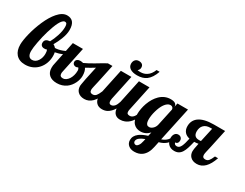

<svg xmlns="http://www.w3.org/2000/svg" viewBox="-111 -1386 2893 2271"><g transform="rotate(30 1335.5 -250.5)"><path d="M25.9 -46.9Q-14.2 -93.3 -14.2 -175.8Q-14.2 -202.6 -8.1 -241.9Q-2 -281.2 9.3 -326.7Q33.7 -424.3 74.2 -517.6Q119.1 -620.1 172.9 -681.6Q233.4 -751 295.9 -751Q348.1 -751 376 -719.7Q405.8 -685.5 405.8 -613.8Q405.8 -557.1 377.9 -485.4Q356.9 -431.2 324.2 -374Q345.2 -363.8 361.8 -344.2Q405.3 -344.2 460.4 -364.7Q509.8 -382.3 544.9 -407.2L554.2 -379.9Q526.4 -350.6 482.4 -329.3Q438.5 -308.1 384.8 -298.8Q390.1 -280.3 390.1 -249Q390.1 -199.2 374 -153.8Q357.9 -108.4 327.1 -73.2Q295.4 -36.6 250.7 -16.4Q206.1 3.9 151.9 3.9Q69.8 3.9 25.9 -46.9ZM272 -131.8Q285.2 -151.9 292 -176.5Q298.8 -201.2 298.8 -226.1Q298.8 -263.2 290 -280.8Q280.3 -277.3 273.7 -276.1Q267.1 -274.9 253.9 -274.9Q230 -274.9 216.1 -288.1Q202.1 -301.3 202.1 -324.2Q202.1 -354 222.2 -369.1Q238.3 -381.3 272 -383.8Q298.8 -432.1 320.3 -497.6Q341.8 -564.5 341.8 -618.2Q341.8 -648.4 334.2 -660.6Q326.7 -672.9 309.1 -672.9Q293.5 -672.9 277.3 -656.2Q261.2 -639.6 245.6 -609.9Q217.3 -554.7 189.9 -462.9Q166.5 -385.3 149.9 -295.9Q134.8 -215.8 134.8 -172.9Q134.8 -132.3 148.9 -110.4Q164.1 -85.9 195.8 -85.9Q219.2 -85.9 238.8 -98.1Q258.3 -110.4 272 -131.8Z M443.4 -122.1Q443.4 -154.8 450.2 -179.2L516.1 -500H654.3L580.1 -147.9Q577.1 -141.1 577.1 -131.1Q577.1 -121.1 577.1 -120.1Q577.1 -79.1 622.1 -79.1Q642.1 -79.1 661.6 -92Q681.2 -105 696.3 -127.4Q711.4 -150.4 720.2 -180.9Q729 -211.4 729 -245.1Q729 -269 714.4 -283.2Q701.7 -273.9 685.1 -273.9Q677.2 -273.9 669.4 -276.6Q661.6 -279.3 655.8 -284.2Q641.1 -296.4 641.1 -316.9Q641.1 -338.4 659.2 -351.6Q674.8 -362.8 697.3 -362.8Q720.2 -362.8 738.3 -356.9Q772 -372.1 801.8 -388.2Q831.5 -404.3 868.2 -426.3Q873 -429.2 879.6 -433.1Q886.2 -437 894 -441.9Q949.7 -476.1 995.1 -500H1057.1L1004.4 -252L986.8 -174.8Q980 -144.5 980 -132.8Q980 -90.8 1020 -90.8Q1035.2 -90.8 1046.4 -95.9Q1057.6 -101.1 1067.4 -112.3Q1076.2 -122.6 1084.2 -137.7Q1092.3 -152.8 1104 -179.2H1146Q1083 5.9 961.4 5.9Q903.8 5.9 871.6 -27.3Q857.4 -41.5 850.3 -61Q843.3 -80.6 843.3 -103Q843.3 -108.4 843.8 -112.3Q845.2 -126 846.2 -129.9Q849.6 -154.8 860.8 -210Q871.1 -262.2 898.4 -384.8Q847.2 -352.5 786.1 -319.8Q810.1 -282.7 810.1 -220.2Q810.1 -198.7 804.2 -173.6Q798.3 -148.4 787.1 -124.5Q759.8 -67.4 714.4 -34.2Q658.7 5.9 586.4 5.9Q518.1 5.9 480.7 -27.8Q443.4 -61.5 443.4 -122.1Z M1233.9 -634.8Q1233.9 -667.5 1252 -687.7Q1270 -708 1300.8 -708Q1330.1 -708 1346.4 -694.1Q1362.8 -680.2 1362.8 -653.8Q1362.8 -642.1 1359.4 -632.8Q1353 -615.2 1338.9 -606Q1350.6 -602.1 1378.9 -602.1Q1426.8 -602.1 1463.9 -626.5Q1508.3 -655.3 1533.2 -719.2H1575.2Q1542.5 -625 1487.8 -584.5Q1439.5 -548.8 1363.8 -548.8Q1301.8 -548.8 1267.8 -571.8Q1233.9 -594.7 1233.9 -634.8ZM1127.4 -22.5Q1096.2 -53.7 1096.2 -113.8Q1096.2 -142.1 1104 -179.2L1171.9 -500H1315.9L1244.1 -160.2Q1241.2 -145 1241.2 -131.8Q1241.2 -90.8 1271 -90.8Q1298.3 -90.8 1320.3 -115.7Q1337.9 -136.7 1351.1 -179.2L1418.9 -500H1563L1491.2 -160.2Q1486.8 -145.5 1486.8 -127.9Q1486.8 -107.4 1496.6 -99.1Q1506.3 -90.8 1527.8 -90.8Q1555.7 -90.8 1577.6 -115.7Q1597.2 -137.7 1608.9 -179.2H1650.9Q1624 -103 1585.9 -58.6Q1553.7 -22 1513.2 -5.9Q1483.4 5.9 1450.2 5.9Q1407.2 5.9 1381.8 -18.1Q1356.4 -42 1351.1 -88.9Q1316.9 -34.2 1273.9 -10.7Q1243.2 5.9 1203.1 5.9Q1155.3 5.9 1127.4 -22.5Z M1707 225.6Q1691.4 213.4 1682.6 195.1Q1673.8 176.8 1673.8 152.8Q1673.8 96.2 1727.1 55.7Q1767.1 25.9 1836.9 3.9L1849.1 -48.8Q1797.9 5.9 1729 5.9Q1671.9 5.9 1636.7 -29.8Q1595.7 -71.8 1595.7 -154.8Q1595.7 -189.9 1602.8 -229Q1609.9 -268.1 1623.5 -306.2Q1654.8 -392.1 1709 -444.8Q1771.5 -504.9 1853 -504.9Q1893.6 -504.9 1913.8 -491Q1934.1 -477.1 1934.1 -454.1V-448.2L1944.8 -500H2088.9L1989.7 -36.1Q2037.1 -51.8 2065.4 -83Q2096.2 -116.7 2115.7 -179.2H2157.7Q2130.9 -90.3 2077.6 -42Q2038.6 -6.8 1981 7.8L1965.8 80.1Q1946.8 175.8 1889.6 218.8Q1848.1 250 1785.6 250Q1762.2 250 1741.9 243.9Q1721.7 237.8 1707 225.6ZM1839.4 -110.8Q1865.2 -133.3 1874 -168.9L1924.8 -405.8Q1924.8 -410.6 1922.6 -417Q1920.4 -423.3 1916.5 -428.7Q1904.8 -442.9 1883.8 -442.9Q1863.8 -442.9 1845 -429.7Q1826.2 -416.5 1809.6 -393.1Q1780.3 -350.6 1761.2 -282.2Q1752.4 -252 1748 -222.4Q1743.7 -192.9 1743.7 -168.9Q1743.7 -119.1 1762.2 -101.6Q1768.6 -94.7 1776.4 -92.8Q1784.2 -90.8 1793.9 -90.8Q1815.4 -90.8 1839.4 -110.8ZM1794.9 149.9Q1811.5 128.4 1820.8 83L1826.7 54.2Q1781.2 71.3 1758.8 88.9Q1729 111.3 1729 139.2Q1729 152.3 1737.3 161.1Q1746.6 171.9 1762.7 171.9Q1778.3 171.9 1794.9 149.9Z M2106 -28.3Q2092.3 -43.5 2085 -64Q2077.6 -84.5 2077.6 -106.9Q2077.6 -142.6 2094.2 -164.8Q2110.8 -187 2139.6 -187Q2163.1 -187 2177.5 -172.6Q2191.9 -158.2 2191.9 -134.8Q2191.9 -113.3 2181.9 -100.8Q2171.9 -88.4 2157.2 -88.4Q2153.8 -88.4 2151.9 -88.9Q2152.8 -75.7 2160.6 -67.9Q2170.4 -57.1 2190.9 -57.1Q2208 -57.1 2220.7 -67.6Q2233.4 -78.1 2243.2 -98.6Q2252 -117.7 2259.8 -144.8Q2267.6 -171.9 2275.9 -210.9Q2231.9 -220.2 2207.5 -248Q2180.7 -278.8 2180.7 -327.1Q2180.7 -404.3 2237.8 -448.7Q2304.2 -500 2443.8 -500H2595.7L2542.5 -252L2524.9 -174.8Q2518.6 -146.5 2518.6 -132.8Q2518.6 -90.8 2558.6 -90.8Q2573.7 -90.8 2585 -95.9Q2596.2 -101.1 2606 -112.3Q2614.7 -122.6 2622.8 -137.7Q2630.9 -152.8 2642.6 -179.2H2684.6Q2621.6 5.9 2498.5 5.9Q2440.9 5.9 2409.7 -26.4Q2395.5 -40.5 2388.2 -59.8Q2380.9 -79.1 2380.9 -100.1Q2380.9 -114.3 2383.8 -134.3Q2386.7 -153.3 2398.9 -211.9Q2372.1 -206.1 2342.8 -206.1Q2329.1 -148.4 2317.1 -111.3Q2305.2 -74.2 2289.6 -49.3Q2272.5 -21.5 2248.3 -7.8Q2224.1 5.9 2189.9 5.9Q2136.7 5.9 2106 -28.3ZM2395 -252.9H2397.5Q2400.9 -252.9 2407.7 -254.9L2449.7 -445.8H2425.8Q2367.7 -445.8 2336.9 -413.6Q2321.8 -398.4 2314.2 -377Q2306.6 -355.5 2306.6 -330.1Q2306.6 -288.1 2327.6 -269.5Q2345.7 -252.9 2378.9 -252.9Z"/></g></svg>

Font: Pattaya
Style: Regular
Weight: 400
Designer: Pablo Impallari / Thai characters Designed by Thanarat Vachiruckul and Suppakit Chalermlarp
Foundry: Pablo Impallari
Version: Version 2.001